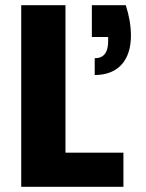

<svg xmlns="http://www.w3.org/2000/svg" viewBox="-20 -722 563 742"><path d="M457 0V-132H233V-702H62V0ZM335 -702V-579H398V-563C398 -519 381 -497 346 -497V-432C438 -432 486 -491 486 -584C486 -623 479 -662 466 -702Z"/></svg>

Font: Poppins
Style: Bold
Weight: 700
Designer: Ninad Kale (Devanagari), Jonny Pinhorn (Latin)
Foundry: Indian Type Foundry
Version: 4.004